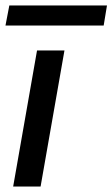

<svg xmlns="http://www.w3.org/2000/svg" viewBox="-23 -680 410 700"><path d="M25 0 112 -496H212L125 0ZM-3 -587 11 -660H367L355 -587Z"/></svg>

Font: DM Sans 24pt Medium
Style: Italic
Weight: 500
Italic angle: -10°
Designer: Colophon Foundry, Jonny Pinhorn
Foundry: Colophon Foundry
Version: Version 4.004;gftools[0.9.30]